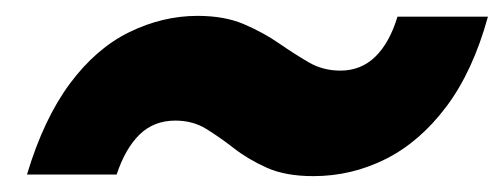

<svg xmlns="http://www.w3.org/2000/svg" viewBox="-20 -438 635 242"><path d="M375 -216Q340 -216 316.5 -226.5Q293 -237 275 -251Q257 -265 240 -275.5Q223 -286 201 -286Q174 -286 156 -268.5Q138 -251 127 -218H14Q35 -288 68 -332.5Q101 -377 143 -397.5Q185 -418 229 -418Q263 -418 287.5 -407.5Q312 -397 331.5 -383.5Q351 -370 369 -359.5Q387 -349 409 -349Q435 -349 453 -366.5Q471 -384 481 -417H595Q576 -348 542.5 -303.5Q509 -259 466 -237.5Q423 -216 375 -216Z"/></svg>

Font: DM Sans 12pt Black
Style: Italic
Weight: 900
Italic angle: -10°
Version: Version 4.004;gftools[0.9.30]